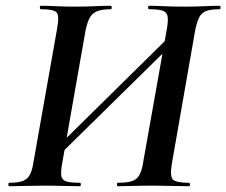

<svg xmlns="http://www.w3.org/2000/svg" viewBox="-20 -645 784 665"><path d="M147 -70 131 -89 608 -559 625 -540ZM12 0Q9 0 9 -6Q9 -12 12 -12Q42 -12 58.5 -18Q75 -24 83.5 -40Q92 -56 96 -84L178 -547Q186 -591 176 -602Q166 -613 122 -613Q118 -613 118 -619Q118 -625 122 -625Q145 -625 174.5 -623.5Q204 -622 235 -622Q277 -622 308 -623.5Q339 -625 364 -625Q367 -625 367 -619Q367 -613 364 -613Q333 -613 316 -606Q299 -599 290.5 -583Q282 -567 276 -538L195 -77Q190 -49 192.5 -35Q195 -21 210 -16.5Q225 -12 256 -12Q260 -12 260 -6Q260 0 256 0Q231 0 201 -1Q171 -2 130 -2Q98 -2 66.5 -1Q35 0 12 0ZM388 0Q385 0 385 -6Q385 -12 388 -12Q421 -12 438 -18Q455 -24 463.5 -40Q472 -56 476 -84L558 -545Q563 -574 560.5 -588.5Q558 -603 543.5 -608Q529 -613 497 -613Q493 -613 493 -619Q493 -625 497 -625Q519 -625 549 -623.5Q579 -622 620 -622Q653 -622 685.5 -623.5Q718 -625 740 -625Q744 -625 744 -619Q744 -613 740 -613Q711 -613 694.5 -607Q678 -601 670 -585Q662 -569 656 -540L575 -77Q568 -34 579 -23Q590 -12 634 -12Q638 -12 638 -6Q638 0 634 0Q609 0 578 -1Q547 -2 515 -2Q472 -2 441.5 -1Q411 0 388 0Z"/></svg>

Font: Cormorant Light
Style: Italic
Weight: 300
Italic angle: -10°
Designer: Christian Thalmann (Catharsis Fonts)
Foundry: Catharsis Fonts
Version: Version 4.000